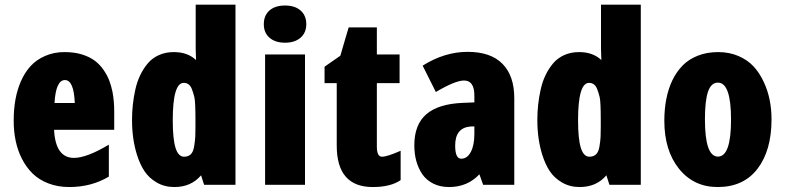

<svg xmlns="http://www.w3.org/2000/svg" viewBox="-20 -771 3277 801"><path d="M269 9.3Q221.2 9.3 181.9 -5.9Q142.6 -21 116 -47.1Q89.4 -73.2 71.3 -108.9Q37.1 -176.3 37.1 -268.1Q37.1 -362.8 66.9 -431.2Q83 -468.3 107.4 -495.1Q131.8 -522 168.7 -537.8Q205.6 -553.7 248.3 -553.7Q291 -553.7 322.5 -543.7Q354 -533.7 375 -518.1Q396 -502.4 411.6 -480Q427.2 -457.5 435.5 -435.8Q443.8 -414.1 449.2 -388.2Q456.5 -350.1 456.5 -306.6V-229.5H205.6Q211.4 -112.3 288.6 -112.3Q341.8 -112.3 434.1 -167.5V-34.2Q361.3 9.3 269 9.3ZM251 -437Q212.9 -437 207.5 -341.3H292Q288.1 -437 251 -437Z M962.4 0H831.5L818.8 -39.6Q777.3 9.3 707.5 9.3Q666 9.3 633.5 -9.8Q601.1 -28.8 582.3 -57.6Q563.5 -86.4 551.3 -125.5Q530.8 -190.9 530.8 -271Q530.8 -335 544.4 -396.5Q558.6 -461.4 596.7 -506.8Q615.2 -528.8 643.1 -541.3Q670.9 -553.7 705.1 -553.7Q762.7 -553.7 797.9 -520.5Q796.4 -549.8 796.4 -566.4V-751.5H962.4ZM746.6 -425.3Q700.7 -425.3 700.7 -269Q700.7 -191.9 712.2 -154.5Q723.6 -117.2 748 -117.2Q765.1 -117.2 775.6 -127Q786.1 -136.7 790 -160.6Q793.9 -184.6 794.7 -201.2Q795.4 -217.8 795.4 -241.2Q795.4 -241.2 795.4 -270Q795.4 -347.7 790.8 -366Q786.1 -384.3 780.8 -398.4Q771 -425.3 746.6 -425.3Z M1080.6 -670.2Q1080.6 -706.5 1104.2 -727.3Q1127.9 -748 1169.2 -748Q1210.4 -748 1234.1 -727.1Q1257.8 -706.1 1257.8 -670.2Q1257.8 -634.3 1233.6 -613.5Q1209.5 -592.8 1169.2 -592.8Q1128.9 -592.8 1104.7 -613.3Q1080.6 -633.8 1080.6 -670.2ZM1252.4 0H1085.9V-543.9H1252.4Z M1552.2 -543.9H1647V-424.3H1552.2V-159.2Q1552.2 -117.2 1573.7 -117.2Q1595.2 -117.2 1651.4 -142.1V-19.5Q1609.4 9.3 1535.2 9.3Q1384.8 9.3 1384.8 -163.6V-424.3H1334V-492.7L1399.9 -538.6Q1405.3 -558.1 1417.7 -599.6Q1430.2 -641.1 1434.6 -656.7H1552.2Z M1743.2 -497.1Q1834.5 -554.7 1930.9 -554.7Q2027.3 -554.7 2076.4 -504.6Q2125.5 -454.6 2125.5 -361.8V0H1995.6L1980 -43.9Q1930.2 9.3 1853.5 9.3Q1815.9 9.3 1787.4 -5.1Q1758.8 -19.5 1741.7 -44.4Q1708.5 -93.8 1708.5 -164.6Q1708.5 -251 1758.3 -294.2Q1808.1 -337.4 1909.2 -341.8L1959 -343.8V-372.1Q1959 -435.1 1916 -435.1Q1879.4 -435.1 1798.3 -387.2ZM1959 -211.4V-243.7Q1953.1 -243.2 1942.4 -243.2Q1878.9 -237.8 1878.9 -163.6Q1878.9 -108.9 1904.1 -108.9Q1929.2 -108.9 1944.1 -137Q1959 -165 1959 -211.4Z M2653.3 0H2522.5L2509.8 -39.6Q2468.3 9.3 2398.4 9.3Q2356.9 9.3 2324.5 -9.8Q2292 -28.8 2273.2 -57.6Q2254.4 -86.4 2242.2 -125.5Q2221.7 -190.9 2221.7 -271Q2221.7 -335 2235.4 -396.5Q2249.5 -461.4 2287.6 -506.8Q2306.2 -528.8 2334 -541.3Q2361.8 -553.7 2396 -553.7Q2453.6 -553.7 2488.8 -520.5Q2487.3 -549.8 2487.3 -566.4V-751.5H2653.3ZM2437.5 -425.3Q2391.6 -425.3 2391.6 -269Q2391.6 -191.9 2403.1 -154.5Q2414.6 -117.2 2439 -117.2Q2456.1 -117.2 2466.6 -127Q2477.1 -136.7 2481 -160.6Q2484.9 -184.6 2485.6 -201.2Q2486.3 -217.8 2486.3 -241.2Q2486.3 -241.2 2486.3 -270Q2486.3 -347.7 2481.7 -366Q2477.1 -384.3 2471.7 -398.4Q2461.9 -425.3 2437.5 -425.3Z M3166 -429.7Q3198.7 -360.8 3198.7 -272.9Q3198.7 -143.6 3140.4 -67.1Q3082 9.3 2974.1 9.3Q2874 9.3 2812.7 -66.9Q2751.5 -143.1 2751.5 -267.1Q2751.5 -365.7 2785.2 -436.5Q2802.7 -472.2 2828.1 -498Q2853.5 -523.9 2891.4 -538.8Q2929.2 -553.7 2975.8 -553.7Q3022.5 -553.7 3060.5 -537.4Q3098.6 -521 3123.8 -493.9Q3148.9 -466.8 3166 -429.7ZM2975.1 -426.3Q2946.8 -426.3 2933.8 -388.7Q2920.9 -351.1 2920.9 -272.9Q2920.9 -117.7 2975.3 -117.7Q3029.8 -117.7 3029.8 -272Q3029.8 -426.3 2975.1 -426.3Z"/></svg>

Font: Open Sans Hebrew Condensed Extra Bold
Style: Regular
Weight: 800
Width: 3
Foundry: Ascender Corporation, Yanek Iontef
Version: Version 2.001;PS 002.001;hotconv 1.0.70;makeotf.lib2.5.58329